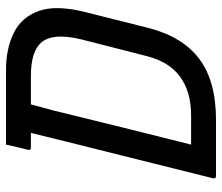

<svg xmlns="http://www.w3.org/2000/svg" viewBox="-70 -670 740 640"><g transform="rotate(-90 300.0 -350.0)"><path d="M527 -226Q498 -112 424 -56Q350 0 220 0H34Q23 0 26 -11Q62 -157 100.5 -309.5Q139 -462 177 -617H129Q118 -617 121 -628Q126 -647 130 -664Q134 -681 138 -700H386Q458 -700 510.5 -674Q563 -648 583.5 -590.5Q604 -533 580 -437ZM138 -83H235Q314 -83 364 -119.5Q414 -156 433 -231L488 -446Q513 -546 476 -585Q445 -617 367 -617H272Q267 -598 262 -579.5Q257 -561 252 -543Q224 -428 195.5 -313Q167 -198 138 -83Z"/></g></svg>

Font: Recursive Mn Lnr St
Style: Italic
Weight: 400
Italic angle: -15°
Monospace: yes
Version: Version 1.079;hotconv 1.0.112;makeotfexe 2.5.65598; ttfautoh